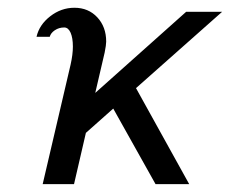

<svg xmlns="http://www.w3.org/2000/svg" viewBox="-20 -470 587 490"><path d="M223.1 -232.9 455.1 -439.9H546.9L327.1 -245.1L462.9 0H377L269 -192.9L199.2 -130.9L168.9 0H88.9L160.2 -305.2Q166 -331.1 166 -351.1Q166 -373 160.2 -386.5Q154.3 -399.9 144 -399.9Q130.4 -399.9 119.9 -392.8Q109.4 -385.7 106.9 -376H73.2Q80.1 -406.7 108.2 -428.5Q136.2 -450.2 169.9 -450.2Q205.6 -450.2 228.3 -425.8Q251 -401.4 251 -363.8Q251 -355.5 247.1 -335.9Z"/></svg>

Font: Pfennig
Style: Italic
Weight: 500
Italic angle: -13°
Version: Version 20120410 ; ttfautohint (v0.8)